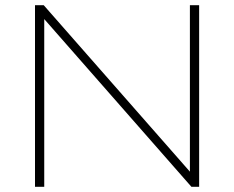

<svg xmlns="http://www.w3.org/2000/svg" viewBox="-20 -720 902 740"><path d="M114.9 0H150.5V-646.5L717.8 0H747.5V-700H711.9V-58.4L148.5 -700H114.9Z"/></svg>

Font: Meinily
Style: Regular
Weight: 500
Designer: Paul Hayes
Foundry: Paul Hayes
Version: Version 1.0; ttfautohint (v1.8.4.7-5d5b)